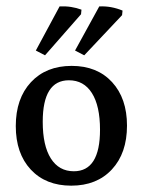

<svg xmlns="http://www.w3.org/2000/svg" viewBox="-20 -583 455 612"><path d="M207 8.8Q126 8.8 78.1 -42.5Q30.3 -93.8 30.3 -181.2Q30.3 -269 78.6 -321Q127 -373 208.5 -373Q289.6 -373 337.2 -321.3Q384.8 -269.5 384.8 -182.6Q384.8 -94.7 336.7 -43Q288.6 8.8 207 8.8ZM215.3 -37.1Q298.8 -37.1 298.8 -169.4Q298.8 -245.6 272.9 -286.4Q247.1 -327.1 199.7 -327.1Q116.2 -327.1 116.2 -194.8Q116.2 -118.7 142.1 -77.9Q168 -37.1 215.3 -37.1ZM123.5 -406.7 94.2 -421.9 169.9 -562.5Q189 -563.5 206.5 -560.8Q224.1 -558.1 239.7 -552.2L238.3 -537.6ZM248.5 -406.7 219.2 -421.9 296.4 -562.5Q315.4 -563.5 334.2 -560.1Q353 -556.6 370.6 -549.3L369.1 -534.7Z"/></svg>

Font: Markazi Text
Style: Regular
Weight: 400
Designer: Borna Izadpanah (Arabic designer), Fiona Ross (Arabic design director) and Florian Runge (Latin designer)
Foundry: Borna Izadpanah and Florian Runge
Version: Version 1.000